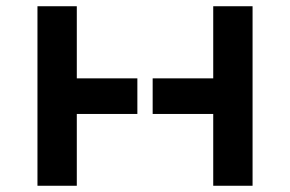

<svg xmlns="http://www.w3.org/2000/svg" viewBox="-20 -595 929 615"><path d="M100 -575H226V-344H420V-230H226V0H100V-575ZM789 -575H663V-344H469V-230H663V0H789V-575Z"/></svg>

Font: Wallpoet
Style: Regular
Weight: 400
Designer: Lars Berggren
Foundry: Lars Berggren
Version: Version 1.000